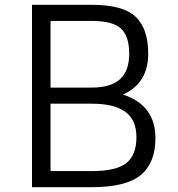

<svg xmlns="http://www.w3.org/2000/svg" viewBox="-20 -778 739 798"><path d="M626 -204Q626 -101 565 -50.5Q504 0 362 0H113V-758H362Q491 -758 543.5 -708.5Q596 -659 596 -555Q596 -432 491 -385Q626 -341 626 -204ZM190 -414H362Q440 -414 478.5 -448.5Q517 -483 517 -555Q517 -628 482.5 -659.5Q448 -691 362 -691H190ZM362 -347H190V-67H362Q464 -67 505.5 -100.5Q547 -134 547 -208Q547 -280 500.5 -313.5Q454 -347 362 -347Z"/></svg>

Font: Biryani Light
Style: Regular
Weight: 300
Designer: Dan Reynolds and Mathieu Réguer
Foundry: Dan Reynolds and Mathieu Réguer
Version: Version 1.004; ttfautohint (v1.1) -l 5 -r 5 -G 72 -x 0 -D la